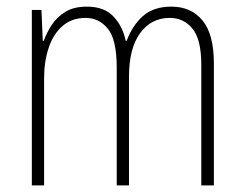

<svg xmlns="http://www.w3.org/2000/svg" viewBox="-20 -559 737 579"><path d="M497 -539Q556 -539 590.5 -497.5Q625 -456 625 -367V0H587V-364Q587 -440 560.5 -472.5Q534 -505 492 -505Q436 -505 402.5 -459Q369 -413 369 -328V0H332V-355Q332 -439 305.5 -472Q279 -505 238 -505Q197 -505 169 -481Q141 -457 127 -415.5Q113 -374 113 -323V0H76V-529H105L109 -436H112Q121 -461 136.5 -484.5Q152 -508 177.5 -523.5Q203 -539 242 -539Q294 -539 322 -509.5Q350 -480 359 -436H362Q379 -482 411 -510.5Q443 -539 497 -539Z"/></svg>

Font: Noto Sans Lao Looped Condensed ExtraLight
Style: Regular
Weight: 200
Width: 3
Designer: Mark Frömberg, Ben Mitchell
Foundry: The Fontpad Ltd
Version: Version 1.002; ttfautohint (v1.8.4.7-5d5b)